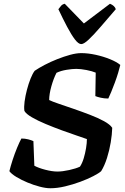

<svg xmlns="http://www.w3.org/2000/svg" viewBox="-20 -1003 667 1023"><path d="M248 0Q224 0 191.5 -8.5Q159 -17 126.5 -30.5Q94 -44 67.5 -60Q41 -76 30 -91Q36 -116 47 -150Q58 -184 71 -215.5Q84 -247 94 -265Q113 -265 130.5 -260.5Q148 -256 158 -251L163 -120Q185 -108 221.5 -98.5Q258 -89 286 -89Q313 -89 349 -97Q385 -105 406 -115Q418 -133 426 -159.5Q434 -186 438.5 -213.5Q443 -241 443 -262Q424 -269 388 -281Q352 -293 308.5 -309Q265 -325 223 -342.5Q181 -360 150 -378Q119 -396 110 -412Q107 -432 111 -462Q115 -492 123.5 -524.5Q132 -557 143 -584.5Q154 -612 165 -626Q187 -641 218.5 -657.5Q250 -674 285.5 -688Q321 -702 354 -711Q387 -720 413 -720Q449 -720 490 -711Q531 -702 566.5 -687.5Q602 -673 621 -657Q617 -640 609.5 -615Q602 -590 592 -563Q582 -536 572.5 -513Q563 -490 557 -478Q535 -478 516 -482.5Q497 -487 488 -491L490 -616Q471 -624 440.5 -630Q410 -636 386 -636Q365 -636 334.5 -631Q304 -626 281 -615Q265 -584 253.5 -542.5Q242 -501 242 -470Q258 -462 293.5 -450Q329 -438 372.5 -423Q416 -408 459 -391.5Q502 -375 534 -357.5Q566 -340 578 -322Q577 -287 570 -244.5Q563 -202 550 -161Q537 -120 519 -91Q507 -80 477 -64.5Q447 -49 408 -34.5Q369 -20 327 -10Q285 0 248 0ZM413 -768Q398 -768 379 -793Q360 -818 337.5 -860.5Q315 -903 291 -954Q299 -964 305.5 -972Q312 -980 325 -983L427 -878L566 -983Q591 -973 597 -954Q553 -903 516.5 -860.5Q480 -818 453.5 -793Q427 -768 413 -768Z"/></svg>

Font: Texturina
Style: Bold Italic
Weight: 700
Italic angle: -11°
Designer: Guillermo Torres Carreño
Foundry: Omnibus-Type
Version: Version 1.002; ttfautohint (v1.8.3)